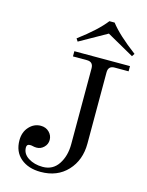

<svg xmlns="http://www.w3.org/2000/svg" viewBox="-137 -1017 850 1113"><g transform="rotate(15 288.0 -460.5)"><path d="M219.7 -788.1Q329.1 -870.1 377.9 -933.6H409.2Q458 -870.1 567.4 -788.1L556.6 -771.5L393.6 -863.3L230.5 -771.5ZM52.7 -132.3Q52.7 -181.6 82 -213.4Q111.3 -245.1 151.4 -245.1Q182.1 -245.1 201.9 -225.3Q221.7 -205.6 221.7 -178.7Q221.7 -152.8 202.9 -134.5Q184.1 -116.2 159.7 -116.2Q147.5 -116.2 137.7 -118.7Q130.4 -121.1 119.1 -121.1Q99.6 -121.1 99.6 -101.6Q99.6 -63.5 135.7 -40.5Q171.9 -17.6 222.2 -17.6Q282.7 -17.6 315.7 -67.1Q348.6 -116.7 348.6 -187.5V-642.6Q348.6 -681.6 310.5 -681.6H226.6V-712.9H560.5V-681.6H476.6Q438.5 -681.6 438.5 -642.6V-215.3Q438.5 -115.7 378.2 -51Q317.9 13.7 218.3 13.7Q144 13.7 98.4 -24.9Q52.7 -63.5 52.7 -132.3Z"/></g></svg>

Font: Theano Modern
Style: Regular
Weight: 400
Designer: Alexey Kryukov
Version: Version 2.00